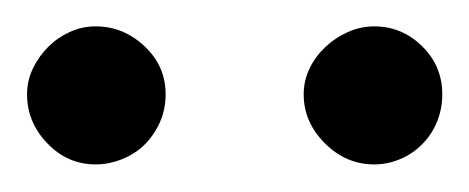

<svg xmlns="http://www.w3.org/2000/svg" viewBox="-20 -687 347 142"><path d="M307.1 -617.2Q307.1 -606.4 303.2 -596.9Q299.3 -587.4 292.2 -580.3Q285.2 -573.2 275.9 -569.3Q266.6 -565.4 256.8 -565.4Q235.8 -565.4 220.2 -581.1Q204.6 -596.7 204.6 -617.2Q204.6 -627.4 209 -636.5Q213.4 -645.5 220.7 -652.3Q228 -659.2 237.3 -663.3Q246.6 -667.5 256.8 -667.5Q277.3 -667.5 292.2 -652.8Q307.1 -638.2 307.1 -617.2ZM102.5 -617.2Q102.5 -606.4 98.4 -596.9Q94.2 -587.4 87.2 -580.3Q80.1 -573.2 70.3 -569.3Q60.5 -565.4 50.8 -565.4Q29.8 -565.4 14.9 -581.1Q0 -596.7 0 -617.2Q0 -627.4 4.4 -636.5Q8.8 -645.5 15.6 -652.3Q22.5 -659.2 31.5 -663.3Q40.5 -667.5 50.8 -667.5Q71.3 -667.5 86.9 -652.8Q102.5 -638.2 102.5 -617.2Z"/></svg>

Font: Simplified Naskh
Style: Regular
Weight: 400
Designer: SIL International
Foundry: Arabeyes
Version: 1.02_alpha